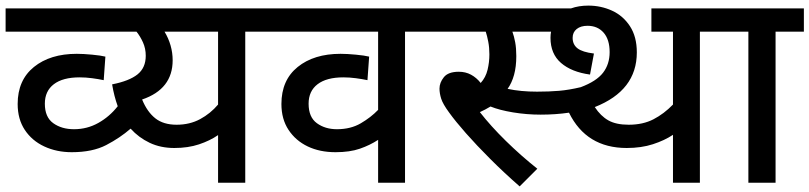

<svg xmlns="http://www.w3.org/2000/svg" viewBox="-20 -652 2888 685"><path d="M254 -460Q277 -460 308.5 -457Q340 -454 356 -450L350 -366Q331 -370 308.5 -373Q286 -376 264 -376Q204 -376 172 -351.5Q140 -327 140 -282Q140 -234 170 -212.5Q200 -191 244 -191Q291 -191 331 -213.5Q371 -236 400 -273Q387 -309 380 -351Q441 -363 470.5 -386.5Q500 -410 500 -453Q500 -479 490 -501Q480 -523 467 -539H0V-622H956V-539H855V0H758V-170Q729 -150 690 -137Q651 -124 602 -124Q553 -124 514 -142.5Q475 -161 446 -193Q408 -160 359 -134.5Q310 -109 236 -109Q182 -109 138 -129.5Q94 -150 68.5 -188.5Q43 -227 43 -281Q43 -366 101 -413Q159 -460 254 -460ZM487 -297Q505 -253 534 -230Q563 -207 610 -207Q657 -207 694 -227Q731 -247 758 -279V-539H567Q581 -516 588.5 -490Q596 -464 596 -437Q596 -334 487 -297Z M1526 -539H1425V0H1329V-153Q1300 -134 1264 -121.5Q1228 -109 1177 -109Q1121 -109 1078 -129.5Q1035 -150 1009.5 -188.5Q984 -227 984 -281Q984 -366 1042 -413Q1100 -460 1195 -460Q1218 -460 1249.5 -457Q1281 -454 1297 -450L1291 -366Q1272 -370 1249.5 -373Q1227 -376 1205 -376Q1145 -376 1113 -351.5Q1081 -327 1081 -282Q1081 -234 1110.5 -212.5Q1140 -191 1182 -191Q1231 -191 1267 -212Q1303 -233 1329 -260V-539H941V-622H1526Z M1897 -50 1834 13Q1778 -36 1729 -85Q1680 -134 1642.5 -176.5Q1605 -219 1582 -251Q1560 -281 1554 -300Q1548 -319 1548 -336Q1548 -357 1563.5 -376.5Q1579 -396 1617 -396Q1641 -396 1660.5 -385.5Q1680 -375 1695 -356Q1713 -376 1719.5 -403Q1726 -430 1726 -458Q1726 -482 1722 -503Q1718 -524 1713 -539H1511V-622H2017Q2045 -632 2079 -632Q2124 -632 2163.5 -614Q2203 -596 2227.5 -558.5Q2252 -521 2252 -465Q2252 -329 2102 -270Q2123 -238 2150.5 -222.5Q2178 -207 2223 -207Q2274 -207 2311.5 -226.5Q2349 -246 2381 -279V-539H2304V-622H2578V-539H2477V0H2381V-171Q2351 -151 2309.5 -137.5Q2268 -124 2216 -124Q2072 -124 2010 -250Q1962 -243 1909 -243Q1859 -243 1810.5 -251Q1762 -259 1730 -272Q1712 -261 1692 -252Q1731 -202 1784.5 -149.5Q1838 -97 1897 -50ZM1896 -325Q1939 -325 1974.5 -328Q2010 -331 2052 -341Q2108 -362 2131.5 -392.5Q2155 -423 2155 -466Q2155 -511 2133.5 -535.5Q2112 -560 2076 -560Q2052 -560 2037.5 -548.5Q2023 -537 2023 -517Q2023 -493 2040.5 -479.5Q2058 -466 2099 -461L2085 -386Q2019 -395 1981.5 -427.5Q1944 -460 1944 -517Q1944 -529 1946 -539H1808Q1814 -523 1818 -501.5Q1822 -480 1822 -452Q1822 -414 1814 -385Q1806 -356 1791 -335Q1814 -330 1840.5 -327.5Q1867 -325 1896 -325Z M2747 -539V0H2650V-539H2564V-622H2848V-539Z"/></svg>

Font: Noto Sans Medium
Style: Regular
Weight: 500
Designer: Monotype Design Team
Foundry: Monotype Imaging Inc.
Version: Version 2.007